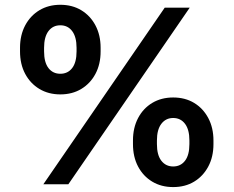

<svg xmlns="http://www.w3.org/2000/svg" viewBox="-20 -759 962 791"><path d="M228.5 -370.1Q179.7 -370.1 142.3 -392.6Q105 -415 83.7 -454.8Q62.5 -494.6 62.5 -547.4V-562Q62.5 -614.3 83.7 -654.3Q105 -694.3 142.3 -716.8Q179.7 -739.3 228.5 -739.3Q277.8 -739.3 314.9 -716.8Q352.1 -694.3 373.3 -654.3Q394.5 -614.3 394.5 -562V-547.4Q394.5 -494.6 373.3 -454.8Q352.1 -415 314.9 -392.6Q277.8 -370.1 228.5 -370.1ZM228.5 -455.1Q259.3 -455.1 277.3 -478.5Q295.4 -502 295.4 -547.4V-562Q295.4 -606.9 277.3 -630.9Q259.3 -654.8 228.5 -654.8Q197.8 -654.8 179.7 -630.9Q161.6 -606.9 161.6 -562V-547.4Q161.6 -502 179.7 -478.5Q197.8 -455.1 228.5 -455.1ZM693.4 11.7Q644.5 11.7 607.2 -10.7Q569.8 -33.2 548.8 -73Q527.8 -112.8 527.8 -165.5V-180.2Q527.8 -232.4 548.8 -272.5Q569.8 -312.5 607.2 -335Q644.5 -357.4 693.4 -357.4Q742.7 -357.4 779.8 -335Q816.9 -312.5 838.1 -272.5Q859.4 -232.4 859.4 -180.2V-165.5Q859.4 -112.8 838.1 -73Q816.9 -33.2 779.8 -10.7Q742.7 11.7 693.4 11.7ZM693.4 -73.2Q724.1 -73.2 742.2 -96.7Q760.3 -120.1 760.3 -165.5V-180.2Q760.3 -225.1 742.2 -249Q724.1 -272.9 693.4 -272.9Q663.1 -272.9 644.8 -249Q626.5 -225.1 626.5 -180.2V-165.5Q626.5 -120.1 644.8 -96.7Q663.1 -73.2 693.4 -73.2ZM158.7 0 658.7 -727.5H761.7L261.7 0Z"/></svg>

Font: Inter Cardless Display
Style: Bold
Weight: 700
Designer: Rasmus Andersson
Foundry: rsms
Version: Version 4.001;git-9221beed3